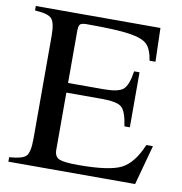

<svg xmlns="http://www.w3.org/2000/svg" viewBox="-76 -733 763 804"><g transform="rotate(10 305.5 -331.0)"><path d="M597 -169 551 0H12V-19Q69 -23 84 -39.5Q99 -56 99 -114V-550Q99 -606 83.5 -623Q68 -640 12 -643V-662H542L546 -519H521Q513 -568 493 -587.5Q473 -607 418.5 -615.5Q364 -624 236 -624Q214 -624 207.5 -617.5Q201 -611 201 -588V-368H352Q415 -368 435.5 -386Q456 -404 465 -464H488V-230H465Q456 -293 436 -310Q416 -327 352 -327H201V-84Q201 -54 222 -45.5Q243 -37 302 -37Q434 -37 484.5 -62.5Q535 -88 569 -169Z"/></g></svg>

Font: STIX
Style: Regular
Weight: 400
Designer: MicroPress Inc., with final additions and corrections provided by Coen Hoffman, Elsevier (retired)
Version: Version 1.1.1